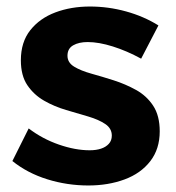

<svg xmlns="http://www.w3.org/2000/svg" viewBox="-20 -563 539 589"><path d="M413 -383Q369 -407 326 -420.5Q283 -434 249 -434Q222 -434 204.5 -424Q187 -414 187 -392Q187 -371 207.5 -358.5Q228 -346 260.5 -337Q293 -328 329 -316.5Q365 -305 397.5 -287Q430 -269 450 -238.5Q470 -208 470 -160Q470 -106 441 -68.5Q412 -31 362 -12.5Q312 6 251 6Q186 6 125 -13Q64 -32 18 -69L68 -169Q110 -137 160.5 -119.5Q211 -102 255 -102Q275 -102 290 -107Q305 -112 314 -122Q323 -132 323 -147Q323 -169 303 -182.5Q283 -196 251 -205.5Q219 -215 183 -225.5Q147 -236 115.5 -254Q84 -272 64 -301.5Q44 -331 44 -378Q44 -434 73 -470.5Q102 -507 150 -525Q198 -543 256 -543Q312 -543 366.5 -528Q421 -513 466 -485Z"/></svg>

Font: Alexandria SemiBold
Style: Regular
Weight: 600
Designer: Mohamed Gaber
Foundry: Kief Type Foundry
Version: Version 5.100